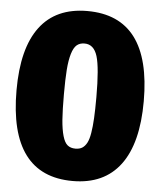

<svg xmlns="http://www.w3.org/2000/svg" viewBox="-53 -762 690 828"><g transform="rotate(5 292.5 -348.0)"><path d="M292 -715.8Q567.9 -715.8 567.9 -349.1Q567.9 -167 497.8 -73.5Q427.7 20 292 20Q17.1 20 17.1 -349.1Q17.1 -530.8 86.7 -623.3Q156.2 -715.8 292 -715.8ZM292 -575.2Q271.5 -575.2 258.3 -564Q245.1 -552.7 236.8 -525.1Q228.5 -497.6 225.3 -455.8Q222.2 -414.1 222.2 -349.1Q222.2 -281.2 225.3 -239.3Q228.5 -197.3 236.6 -169.4Q244.6 -141.6 257.8 -130.9Q271 -120.1 292 -120.1Q309.6 -120.1 321.3 -127.4Q333 -134.8 341.3 -150.1Q349.6 -165.5 354.2 -193.4Q358.9 -221.2 360.8 -257.8Q362.8 -294.4 362.8 -349.1Q362.8 -476.6 347.7 -525.9Q332.5 -575.2 292 -575.2Z"/></g></svg>

Font: Fira Sans Compressed Heavy
Style: Regular
Weight: 900
Width: 1
Designer: Carrois Corporate & Edenspiekermann AG
Foundry: Carrois Corporate GbR & Edenspiekermann AG
Version: Version 4.203;PS 004.203;hotconv 1.0.88;makeotf.lib2.5.64775